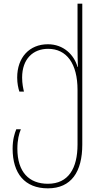

<svg xmlns="http://www.w3.org/2000/svg" viewBox="-20 -780 547 1050"><path d="M242 250C370 250 430 159 430 11V-760H404V-515C404 -486 405 -444 406 -414H404C385 -481 327 -538 242 -538C141 -538 74 -466 74 -356C74 -324 80 -297 86 -279H111C107 -296 101 -322 101 -356C101 -458 161 -513 243 -513C344 -513 404 -433 404 -288V10C404 141 354 225 242 225C139 225 75 161 75 33C75 -15 84 -49 94 -73H69C60 -51 49 -17 49 33C49 168 115 250 242 250Z"/></svg>

Font: Noto Sans Georgian SemiCondensed Thin
Style: Regular
Weight: 100
Width: 4
Designer: Monotype Design Team, Akaki Razmadze
Foundry: Google LLC
Version: Version 2.005